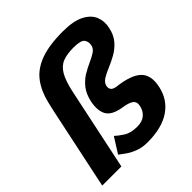

<svg xmlns="http://www.w3.org/2000/svg" viewBox="-196 -847 993 993"><g transform="rotate(-45 300.5 -350.0)"><path d="M167 -55 220 -139Q236 -124 264.5 -105.5Q293 -87 340 -87Q376 -87 397.5 -105Q419 -123 425 -153Q431 -180 413.5 -193Q396 -206 353 -212Q288 -223 269.5 -258Q251 -293 263 -350Q273 -395 295.5 -423Q318 -451 345.5 -467.5Q373 -484 400 -496Q427 -508 446 -520.5Q465 -533 469 -552Q474 -576 461.5 -593Q449 -610 395 -610Q348 -610 317 -598Q286 -586 265.5 -551.5Q245 -517 231 -450L136 0H-4L91 -450L103 -502Q119 -568 153 -614Q187 -660 250 -684Q313 -708 416 -708Q492 -708 535 -686Q578 -664 592.5 -628.5Q607 -593 598 -552Q589 -508 565 -480.5Q541 -453 510.5 -436Q480 -419 451 -407Q422 -395 401.5 -382.5Q381 -370 376 -350Q373 -335 379.5 -324.5Q386 -314 407 -310Q505 -299 543 -262.5Q581 -226 565 -153Q549 -76 487 -34Q425 8 320 8Q283 8 253.5 -3Q224 -14 202.5 -29Q181 -44 167 -55Z"/></g></svg>

Font: Epunda Sans
Style: Bold Italic
Weight: 700
Italic angle: -12.0243°
Designer: Simon Atzbach
Foundry: typofactur
Version: Version 2.204; ttfautohint (v1.8.4.7-5d5b)